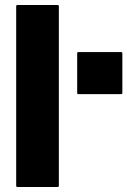

<svg xmlns="http://www.w3.org/2000/svg" viewBox="-20 -745 508 765"><path d="M49.5 -725H209.5Q214.5 -725 214.5 -720V-5Q214.5 0 209.5 0H49.5Q44.5 0 44.5 -5V-720Q44.5 -725 49.5 -725ZM462.5 -370H292.5Q287.5 -370 287.5 -375V-532.5Q287.5 -537.5 292.5 -537.5H462.5Q467.5 -537.5 467.5 -532.5V-375Q467.5 -370 462.5 -370Z"/></svg>

Font: MFEK Sans
Style: Bold
Weight: 700
Designer: Owen Earl
Foundry: indestructible type*
Version: Version 0.001; ttfautohint (v1.8.4.7-5d5b)